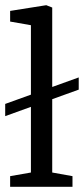

<svg xmlns="http://www.w3.org/2000/svg" viewBox="-20 -719 323 739"><path d="M0 -272V-319L283 -421V-374ZM19 0V-41L99 -55V-622L19 -636V-677L158 -699L181 -690V-55L259 -41V0Z"/></svg>

Font: Faustina Light
Style: Regular
Weight: 400
Version: Version 1.200